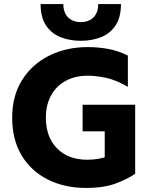

<svg xmlns="http://www.w3.org/2000/svg" viewBox="-20 -918 746 946"><path d="M610 -490V-644Q561 -669 510.5 -677.5Q460 -686 413 -686Q307 -686 222.5 -644Q138 -602 89 -524Q40 -446 40 -338Q40 -230 86.5 -152.5Q133 -75 215.5 -33.5Q298 8 404 8Q493 8 553 -15Q613 -38 646 -62V-235Q625 -214 590.5 -189.5Q556 -165 511 -148Q466 -131 411 -131Q315 -131 260.5 -187.5Q206 -244 206 -338Q206 -401 231.5 -447.5Q257 -494 303.5 -519.5Q350 -545 413 -545Q451 -545 500.5 -535Q550 -525 610 -490ZM496 -402V-37L646 -77V-402ZM387 -402V-271H646V-402ZM378 -809Q353 -809 333.5 -819Q314 -829 303 -849Q292 -869 292 -898H180Q180 -833 206.5 -793Q233 -753 278 -735Q323 -717 378 -717Q433 -717 478 -735Q523 -753 549.5 -793Q576 -833 576 -898H464Q464 -869 453 -849Q442 -829 422.5 -819Q403 -809 378 -809Z"/></svg>

Font: Hind Variable Light
Style: Regular
Weight: 300
Designer: Manushi Parikh, Satya Rajpurohit
Foundry: Indian Type Foundry
Version: Version 3.000